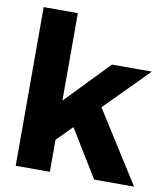

<svg xmlns="http://www.w3.org/2000/svg" viewBox="-81 -789 750 858"><g transform="rotate(10 294.0 -360.0)"><path d="M48 0H203V-145L272 -215L404 0H585L380 -324L574 -520H393L203 -323V-720H48Z"/></g></svg>

Font: Aspekta 750
Style: Regular
Weight: 750
Designer: Ivo Dolenc
Version: Version 2.000